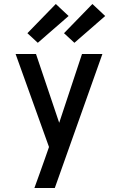

<svg xmlns="http://www.w3.org/2000/svg" viewBox="-20 -940 590 960"><path d="M152 0Q165 -36 178 -72Q191 -108 204 -145L225 -205L58 -670H160L276 -326L390 -670H492L254 0ZM352 -726 300 -774 442 -920 506 -860ZM169 -726 117 -774 259 -920 323 -860Z"/></svg>

Font: Lode Dark
Style: Bold
Weight: 700
Monospace: yes
Designer: Belleve Invis
Foundry: Belleve Invis
Version: Version 29.2.0; ttfautohint (v1.8.3)